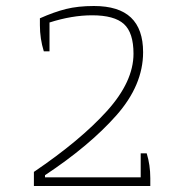

<svg xmlns="http://www.w3.org/2000/svg" viewBox="-20 -620 619 640"><path d="M93 -47Q248 -152 336.5 -250Q425 -348 425 -441Q425 -511 393 -540Q361 -569 287 -569Q220 -569 145 -545V-449H126Q113 -491 113 -536V-559Q160 -580 200 -590Q240 -600 293 -600Q376 -600 416.5 -561.5Q457 -523 457 -446Q457 -336 367.5 -235Q278 -134 130 -36V-29H449V-109H469Q481 -70 481 -26V0H93Z"/></svg>

Font: Athiti ExtraLight
Style: Regular
Weight: 250
Version: Version 1.032